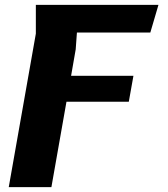

<svg xmlns="http://www.w3.org/2000/svg" viewBox="-20 -770 690 790"><path d="M191.5 0 253.5 -351.5H510L529 -458H272.5L291.5 -567L296.5 -636H598.5L632 -750H127.5V-631.5L16 0Z"/></svg>

Font: B612
Style: Regular
Weight: 700
Italic angle: -10°
Designer: Nicolas Chauveau, Thomas Paillot, Jonathan Favre-Lamarine, Jean-Luc Vinot
Foundry: AIRBUS
Version: Version 1.008